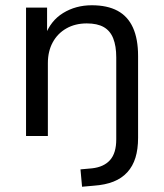

<svg xmlns="http://www.w3.org/2000/svg" viewBox="-20 -517 622 730"><path d="M292 193 286 127 330 123Q375 118 398.5 91.5Q422 65 422 13V-299Q422 -342 410.5 -371Q399 -400 374.5 -414Q350 -428 310 -428Q266 -428 232.5 -409Q199 -390 180.5 -356Q162 -322 162 -277V0H79V-488H159V-380H151Q172 -438 220 -467.5Q268 -497 329 -497Q388 -497 427 -476Q466 -455 485.5 -412Q505 -369 505 -304V7Q505 50 495 82.5Q485 115 464 138Q443 161 411.5 173.5Q380 186 337 189Z"/></svg>

Font: Nunito Sans 11pt
Style: Regular
Weight: 400
Version: Version 3.101;gftools[0.9.27]